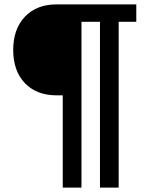

<svg xmlns="http://www.w3.org/2000/svg" viewBox="-20 -732 662 872"><path d="M519 -633V120H434V-633H350V120H265V-299H237Q146 -299 93 -354.5Q40 -410 40 -505Q40 -600 93 -656Q146 -712 237 -712H599V-633Z"/></svg>

Font: CST
Style: Medium
Weight: 500
Version: Version 1.00